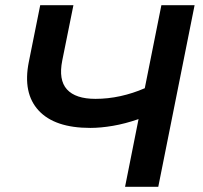

<svg xmlns="http://www.w3.org/2000/svg" viewBox="-20 -720 782 740"><path d="M462 0 514 -261Q462 -243 415 -235Q368 -227 328 -227Q191 -227 129 -294Q67 -361 91 -481L135 -700H263L220 -487Q205 -412 238 -375.5Q271 -339 348 -339Q396 -339 444 -349.5Q492 -360 538 -380L602 -700H730L590 0Z"/></svg>

Font: Montserrat SemiBold
Style: Italic
Weight: 600
Italic angle: -11.3°
Designer: Julieta Ulanovsky
Foundry: Julieta Ulanovsky
Version: Version 9.000; ttfautohint (v1.8.4.7-5d5b)